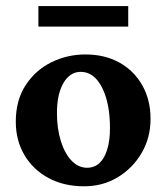

<svg xmlns="http://www.w3.org/2000/svg" viewBox="-20 -620 561 647"><path d="M263.7 7.8Q195.3 7.8 143.6 -20Q91.8 -47.9 62.5 -97.2Q33.2 -146.5 33.2 -210Q33.2 -282.2 66.4 -333Q99.6 -383.8 153.3 -410.2Q207 -436.5 267.6 -436.5Q333 -436.5 382.3 -409.2Q431.6 -381.8 459.5 -332.5Q487.3 -283.2 487.3 -219.7Q487.3 -155.3 457 -104Q426.8 -52.7 376.5 -22.5Q326.2 7.8 263.7 7.8ZM273.4 -54.7Q297.9 -54.7 314.9 -70.3Q332 -85.9 341.3 -116.2Q350.6 -146.5 350.6 -188.5Q350.6 -272.5 323.7 -325.2Q296.9 -377.9 252 -377.9Q215.8 -377.9 193.8 -340.3Q171.9 -302.7 171.9 -238.3Q171.9 -186.5 185.1 -144.5Q198.2 -102.5 221.2 -78.6Q244.1 -54.7 273.4 -54.7ZM109.4 -599.6H412.1V-530.3H109.4Z"/></svg>

Font: Crimson Pro ExtraLight
Style: Bold
Weight: 700
Version: Version 1.002